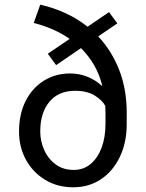

<svg xmlns="http://www.w3.org/2000/svg" viewBox="-20 -792 626 822"><path d="M124.5 -693.8 152.3 -772Q269 -745.6 355 -677.7L446.8 -740.2L482.4 -691.9L400.4 -636.2Q458 -575.2 490.2 -492.7Q522.5 -410.2 522.5 -309.1V-261.2Q522.5 -181.2 492.9 -119.9Q463.4 -58.6 411.9 -24.4Q360.4 9.8 293.9 9.8Q225.6 9.8 173.1 -22.2Q120.6 -54.2 91.1 -108.2Q61.5 -162.1 61.5 -228.5Q61.5 -303.7 89.8 -359.6Q118.2 -415.5 167.7 -446.5Q217.3 -477.5 280.3 -477.5Q321.3 -477.5 356.9 -462.4Q392.6 -447.3 418.5 -422.4Q406.2 -473.1 382.6 -513.7Q358.9 -554.2 326.7 -585.9L220.2 -513.2L184.6 -562L278.3 -625.5Q244.1 -649.4 205.1 -666.3Q166 -683.1 124.5 -693.8ZM152.3 -228.5Q152.3 -188.5 168.9 -150.6Q185.5 -112.8 217.8 -88.6Q250 -64.5 295.9 -64.5Q337.9 -64.5 368.4 -90.3Q398.9 -116.2 415.3 -160.6Q431.6 -205.1 431.6 -261.2V-310.1Q431.6 -324.7 430.7 -338.9Q417 -363.8 384.8 -383.5Q352.5 -403.3 301.8 -403.3Q230.5 -403.3 191.4 -356.2Q152.3 -309.1 152.3 -228.5Z"/></svg>

Font: Vazirmatn RD
Style: Regular
Weight: 400
Designer: Saber Rastikerdar
Foundry: Saber Rastikerdar
Version: Version 32.102